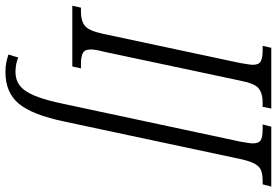

<svg xmlns="http://www.w3.org/2000/svg" viewBox="-192 -582 994 689"><g transform="rotate(90 304.5 -237.0)"><path d="M-20 0 -13 -31H3Q34 -31 52 -45Q70 -59 81 -111L186 -604Q188 -619 190 -629.5Q192 -640 192 -648Q192 -670 179 -676.5Q166 -683 141 -683H124L131 -714H349L343 -683H327Q295 -683 277 -669Q259 -655 249 -603L145 -113Q141 -98 139 -86Q137 -74 137 -66Q137 -44 150.5 -37.5Q164 -31 189 -31H205L198 0ZM218 240Q199 240 184 237Q169 234 155 229L166 194Q176 199 191 201.5Q206 204 218 204Q246 204 266.5 188.5Q287 173 303 135Q319 97 333 28L468 -604Q470 -617 472 -628.5Q474 -640 474 -648Q474 -670 462 -676.5Q450 -683 423 -683H406L414 -714H629L621 -683H608Q587 -683 572.5 -678Q558 -673 548 -656Q538 -639 530 -602L396 27Q372 143 332 191.5Q292 240 218 240Z"/></g></svg>

Font: Noto Serif ExtraCondensed Light
Style: Italic
Weight: 300
Width: 2
Italic angle: -12°
Designer: Monotype Design Team
Foundry: Monotype Imaging Inc.
Version: Version 2.014; ttfautohint (v1.8.4.7-5d5b)